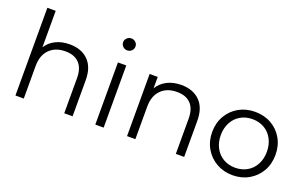

<svg xmlns="http://www.w3.org/2000/svg" viewBox="-81 -1042 2231 1405"><g transform="rotate(20 1034.5 -339.0)"><path d="M536 -281V0H471V-274Q471 -350 433.5 -389.5Q396 -429 326 -429Q247 -429 201.5 -382.5Q156 -336 156 -254V0H91V-683H156V-399Q183 -442 230 -465Q277 -488 338 -488Q429 -488 482.5 -435Q536 -382 536 -281Z M713 -484H778V0H713ZM698 -637Q698 -655 712 -669Q726 -683 746 -683Q766 -683 780 -669.5Q794 -656 794 -638Q794 -617 780 -603.5Q766 -590 746 -590Q726 -590 712 -603.5Q698 -617 698 -637Z M1405 -281V0H1340V-274Q1340 -350 1302.5 -389.5Q1265 -429 1195 -429Q1116 -429 1070.5 -382.5Q1025 -336 1025 -254V0H960V-484H1023V-395Q1049 -439 1096.5 -463.5Q1144 -488 1207 -488Q1298 -488 1351.5 -435Q1405 -382 1405 -281Z M1782 5Q1712 5 1656 -27Q1600 -59 1567.5 -115Q1535 -171 1535 -242Q1535 -313 1567.5 -369Q1600 -425 1656 -456.5Q1712 -488 1782 -488Q1852 -488 1908 -456.5Q1964 -425 1996 -369Q2028 -313 2028 -242Q2028 -171 1996 -115Q1964 -59 1908 -27Q1852 5 1782 5ZM1781.5 -53Q1833 -53 1874 -76.5Q1915 -100 1938 -143.5Q1961 -187 1961 -242Q1961 -297 1938 -340.5Q1915 -384 1874 -407.5Q1833 -431 1781.5 -431Q1730 -431 1689 -407.5Q1648 -384 1625 -340.5Q1602 -297 1602 -242Q1602 -187 1625 -143.5Q1648 -100 1689 -76.5Q1730 -53 1781.5 -53Z"/></g></svg>

Font: Montserrat Ace
Style: Regular
Weight: 400
Designer: Julieta Ulanovsky
Foundry: Julieta Ulanovsky
Version: Version 1